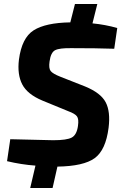

<svg xmlns="http://www.w3.org/2000/svg" viewBox="-20 -814 612 953"><path d="M562 -675 547 -572Q459 -575 335 -575Q276 -576 254 -565Q232 -554 226 -509Q221 -475 231.5 -461.5Q242 -448 280 -433L402 -385Q480 -353 504.5 -306.5Q529 -260 519 -180Q505 -69 450 -29Q395 11 265 13L241 119H130L156 8Q86 3 15 -14L31 -123Q239 -118 244 -118Q312 -118 336.5 -131.5Q361 -145 367 -189Q372 -223 362 -236.5Q352 -250 319 -262L190 -315Q116 -346 90.5 -395Q65 -444 74 -518Q88 -626 147 -663.5Q206 -701 329 -703L352 -794H463L439 -698Q502 -692 562 -675Z"/></svg>

Font: Ezarion
Style: Bold Italic
Weight: 700
Italic angle: -8°
Designer: Natanael Gama
Version: Version 1.001;PS 001.001;hotconv 1.0.70;makeotf.lib2.5.58329